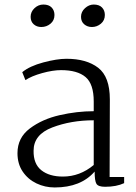

<svg xmlns="http://www.w3.org/2000/svg" viewBox="-20 -815 599 846"><path d="M57 0ZM464 -377 463 -35H527V-8Q493 8 443 8Q413 8 405 -5Q397 -18 397 -59Q336 11 221 11Q178 11 140.5 -7Q103 -25 80 -59Q57 -93 57 -140Q57 -208 111.5 -249Q166 -290 242.5 -307.5Q319 -325 393 -325V-368Q393 -445 357 -475.5Q321 -506 249 -506Q213 -506 166 -493Q119 -480 92 -462L78 -497Q111 -524 171 -540Q231 -556 273 -556Q361 -556 412.5 -516.5Q464 -477 464 -377ZM128 -151Q127 -93 162 -65Q197 -37 257 -37Q332 -37 393 -88V-285Q293 -285 210.5 -253.5Q128 -222 128 -151ZM115 -741Q115 -763 132 -779Q149 -795 171 -795Q195 -795 207.5 -782Q220 -769 220 -749Q220 -725 202.5 -710.5Q185 -696 162 -696Q142 -696 128.5 -708Q115 -720 115 -741ZM337 -741Q337 -763 354.5 -779Q372 -795 393 -795Q417 -795 429.5 -782Q442 -769 442 -749Q442 -725 424.5 -710.5Q407 -696 385 -696Q365 -696 351 -708Q337 -720 337 -741Z"/></svg>

Font: Martel UltraLight
Style: Regular
Weight: 250
Designer: Dan Reynolds
Foundry: Dan Reynolds
Version: Version 1.001; ttfautohint (v1.1) -l 5 -r 5 -G 72 -x 0 -D la